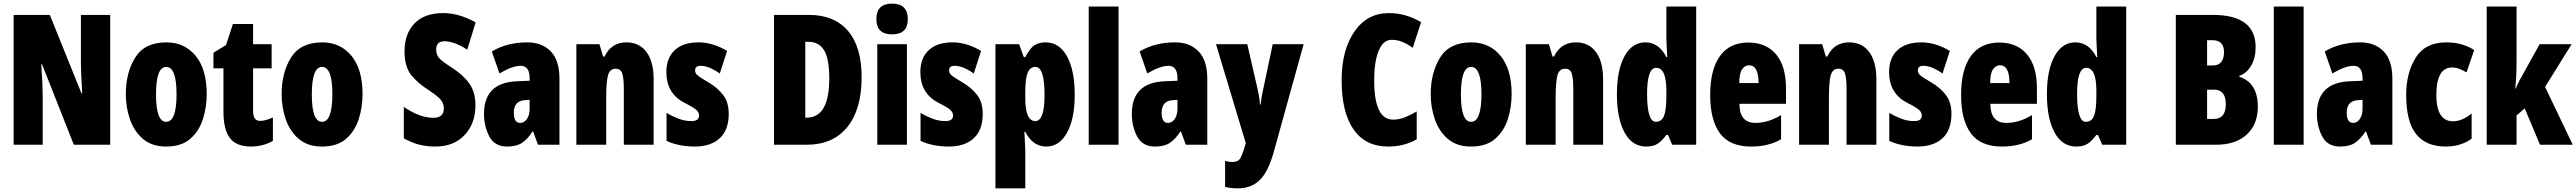

<svg xmlns="http://www.w3.org/2000/svg" viewBox="-20 -796 14170 1056"><path d="M586 -714H425V-457Q425 -424 427 -381Q429 -338 432 -283H428L254 -714H55V0H215V-261Q215 -292 213 -337.5Q211 -383 207 -443H211L386 0H586Z M895 -563Q776 -563 724 -480Q672 -397 672 -278Q672 -205 695 -139Q718 -73 767 -31.5Q816 10 893 10Q978 10 1026.5 -32.5Q1075 -75 1096 -141Q1117 -207 1117 -278Q1117 -415 1056 -489Q995 -563 895 -563ZM894 -428Q951 -428 951 -278Q951 -126 894 -126Q838 -126 838 -276Q838 -428 894 -428Z M1372 -184V-420H1474V-553H1372V-664H1261L1223 -548L1154 -506V-420H1209V-182Q1209 -85 1244 -37.5Q1279 10 1361 10Q1425 10 1481 -21V-150Q1438 -131 1411 -131Q1372 -131 1372 -184Z M1752 -563Q1633 -563 1581 -480Q1529 -397 1529 -278Q1529 -205 1552 -139Q1575 -73 1624 -31.5Q1673 10 1750 10Q1835 10 1883.5 -32.5Q1932 -75 1953 -141Q1974 -207 1974 -278Q1974 -415 1913 -489Q1852 -563 1752 -563ZM1751 -428Q1808 -428 1808 -278Q1808 -126 1751 -126Q1695 -126 1695 -276Q1695 -428 1751 -428Z M2468 -422Q2409 -460 2394 -478Q2379 -496 2379 -524Q2379 -569 2425 -569Q2478 -569 2550 -523L2596 -673Q2504 -724 2418 -724Q2314 -724 2259.5 -667Q2205 -610 2205 -515Q2205 -429 2241 -384Q2277 -339 2338 -300Q2394 -263 2407.5 -243Q2421 -223 2421 -200Q2421 -148 2364 -148Q2288 -148 2201 -208V-35Q2246 -10 2287.5 0Q2329 10 2375 10Q2476 10 2535.5 -53.5Q2595 -117 2595 -217Q2595 -288 2562.5 -335Q2530 -382 2468 -422Z M2893 -198Q2893 -163 2878 -141.5Q2863 -120 2841 -120Q2806 -120 2806 -176Q2806 -240 2865 -245L2893 -247ZM2685 -513 2727 -392Q2798 -434 2843 -434Q2893 -434 2893 -366V-352L2823 -349Q2642 -342 2642 -169Q2642 -102 2671 -46Q2700 10 2770 10Q2821 10 2851.5 -10.5Q2882 -31 2909 -73H2912L2939 0H3057V-363Q3057 -464 3009 -513.5Q2961 -563 2881 -563Q2768 -563 2685 -513Z M3305 -485H3297L3277 -553H3150V0H3314V-253Q3314 -346 3324 -382Q3334 -418 3366 -418Q3395 -418 3403 -390Q3411 -362 3411 -308V0H3575V-360Q3575 -457 3535.5 -510Q3496 -563 3426 -563Q3342 -563 3305 -485Z M3878 -342Q3825 -373 3814 -384Q3803 -395 3803 -408Q3803 -434 3832 -434Q3860 -434 3887.5 -421.5Q3915 -409 3939 -392L3979 -516Q3900 -563 3822 -563Q3737 -563 3691 -520Q3645 -477 3645 -400Q3645 -282 3744 -231Q3801 -202 3813 -188.5Q3825 -175 3825 -161Q3825 -130 3783 -130Q3746 -130 3711 -143.5Q3676 -157 3646 -175V-21Q3684 -4 3723 3Q3762 10 3801 10Q3889 10 3938.5 -35.5Q3988 -81 3988 -170Q3988 -234 3957 -274Q3926 -314 3878 -342Z M4430 -714H4237V0H4418Q4561 0 4640 -97Q4719 -194 4719 -372Q4719 -538 4644 -626Q4569 -714 4430 -714ZM4417 -149H4409V-566H4427Q4484 -566 4512.5 -519.5Q4541 -473 4541 -365Q4541 -149 4417 -149Z M4800 -691Q4800 -607 4886 -607Q4973 -607 4973 -691Q4973 -776 4886 -776Q4800 -776 4800 -691ZM4805 -553V0H4968V-553Z M5275 -342Q5222 -373 5211 -384Q5200 -395 5200 -408Q5200 -434 5229 -434Q5257 -434 5284.5 -421.5Q5312 -409 5336 -392L5376 -516Q5297 -563 5219 -563Q5134 -563 5088 -520Q5042 -477 5042 -400Q5042 -282 5141 -231Q5198 -202 5210 -188.5Q5222 -175 5222 -161Q5222 -130 5180 -130Q5143 -130 5108 -143.5Q5073 -157 5043 -175V-21Q5081 -4 5120 3Q5159 10 5198 10Q5286 10 5335.5 -35.5Q5385 -81 5385 -170Q5385 -234 5354 -274Q5323 -314 5275 -342Z M5725 -273Q5725 -130 5674 -130Q5619 -130 5619 -256V-288Q5619 -363 5632 -395.5Q5645 -428 5675 -428Q5725 -428 5725 -273ZM5619 -482H5611L5585 -553H5455V240H5619V35Q5619 20 5617.5 -6.5Q5616 -33 5614 -71H5619Q5660 10 5735 10Q5806 10 5848.5 -66Q5891 -142 5891 -275Q5891 -409 5848.5 -486Q5806 -563 5731 -563Q5695 -563 5670.5 -548Q5646 -533 5619 -482Z M6132 -760H5968V0H6132Z M6456 -198Q6456 -163 6441 -141.5Q6426 -120 6404 -120Q6369 -120 6369 -176Q6369 -240 6428 -245L6456 -247ZM6248 -513 6290 -392Q6361 -434 6406 -434Q6456 -434 6456 -366V-352L6386 -349Q6205 -342 6205 -169Q6205 -102 6234 -46Q6263 10 6333 10Q6384 10 6414.5 -10.5Q6445 -31 6472 -73H6475L6502 0H6620V-363Q6620 -464 6572 -513.5Q6524 -563 6444 -563Q6331 -563 6248 -513Z M6832 -8 6829 1Q6811 62 6799 78.5Q6787 95 6757 95Q6738 95 6718 89V232Q6752 240 6788 240Q6862 240 6909 194Q6956 148 6987 35L7150 -553H6980L6929 -312Q6922 -281 6918.5 -259Q6915 -237 6914 -221H6910Q6908 -257 6895 -314L6840 -553H6668Z M7750 -533 7796 -674Q7712 -724 7619 -724Q7499 -724 7429 -622Q7359 -520 7359 -355Q7359 -178 7424.5 -84Q7490 10 7615 10Q7703 10 7772 -30V-183Q7739 -164 7707.5 -151Q7676 -138 7642 -138Q7538 -138 7538 -354Q7538 -458 7563 -517.5Q7588 -577 7634 -577Q7666 -577 7694.5 -565Q7723 -553 7750 -533Z M8072 -563Q7953 -563 7901 -480Q7849 -397 7849 -278Q7849 -205 7872 -139Q7895 -73 7944 -31.5Q7993 10 8070 10Q8155 10 8203.5 -32.5Q8252 -75 8273 -141Q8294 -207 8294 -278Q8294 -415 8233 -489Q8172 -563 8072 -563ZM8071 -428Q8128 -428 8128 -278Q8128 -126 8071 -126Q8015 -126 8015 -276Q8015 -428 8071 -428Z M8527 -485H8519L8499 -553H8372V0H8536V-253Q8536 -346 8546 -382Q8556 -418 8588 -418Q8617 -418 8625 -390Q8633 -362 8633 -308V0H8797V-360Q8797 -457 8757.5 -510Q8718 -563 8648 -563Q8564 -563 8527 -485Z M9039 -280Q9039 -423 9089 -423Q9145 -423 9145 -297V-265Q9145 -191 9132 -158.5Q9119 -126 9087 -126Q9039 -126 9039 -280ZM9145 -54H9154L9177 0H9309V-760H9145V-588Q9145 -573 9146.5 -546.5Q9148 -520 9150 -482H9145Q9104 -563 9029 -563Q8957 -563 8915 -487Q8873 -411 8873 -278Q8873 -145 8915 -67.5Q8957 10 9034 10Q9072 10 9095.5 -4.5Q9119 -19 9145 -54Z M9386 -274Q9386 -136 9439.5 -63Q9493 10 9611 10Q9707 10 9776 -30V-163Q9705 -120 9635 -120Q9547 -120 9547 -225H9803V-310Q9803 -432 9748.5 -497Q9694 -562 9596 -562Q9493 -562 9439.5 -487.5Q9386 -413 9386 -274ZM9652 -339H9546Q9546 -393 9561.5 -415Q9577 -437 9600 -437Q9652 -437 9652 -339Z M10030 -485H10022L10002 -553H9875V0H10039V-253Q10039 -346 10049 -382Q10059 -418 10091 -418Q10120 -418 10128 -390Q10136 -362 10136 -308V0H10300V-360Q10300 -457 10260.5 -510Q10221 -563 10151 -563Q10067 -563 10030 -485Z M10603 -342Q10550 -373 10539 -384Q10528 -395 10528 -408Q10528 -434 10557 -434Q10585 -434 10612.5 -421.5Q10640 -409 10664 -392L10704 -516Q10625 -563 10547 -563Q10462 -563 10416 -520Q10370 -477 10370 -400Q10370 -282 10469 -231Q10526 -202 10538 -188.5Q10550 -175 10550 -161Q10550 -130 10508 -130Q10471 -130 10436 -143.5Q10401 -157 10371 -175V-21Q10409 -4 10448 3Q10487 10 10526 10Q10614 10 10663.5 -35.5Q10713 -81 10713 -170Q10713 -234 10682 -274Q10651 -314 10603 -342Z M10766 -274Q10766 -136 10819.5 -63Q10873 10 10991 10Q11087 10 11156 -30V-163Q11085 -120 11015 -120Q10927 -120 10927 -225H11183V-310Q11183 -432 11128.5 -497Q11074 -562 10976 -562Q10873 -562 10819.5 -487.5Q10766 -413 10766 -274ZM11032 -339H10926Q10926 -393 10941.5 -415Q10957 -437 10980 -437Q11032 -437 11032 -339Z M11404 -280Q11404 -423 11454 -423Q11510 -423 11510 -297V-265Q11510 -191 11497 -158.5Q11484 -126 11452 -126Q11404 -126 11404 -280ZM11510 -54H11519L11542 0H11674V-760H11510V-588Q11510 -573 11511.5 -546.5Q11513 -520 11515 -482H11510Q11469 -563 11394 -563Q11322 -563 11280 -487Q11238 -411 11238 -278Q11238 -145 11280 -67.5Q11322 10 11399 10Q11437 10 11460.5 -4.5Q11484 -19 11510 -54Z M11947 0H12170Q12276 0 12337 -56Q12398 -112 12398 -209Q12398 -341 12296 -374V-379Q12336 -392 12361 -434.5Q12386 -477 12386 -536Q12386 -714 12151 -714H11947ZM12119 -575H12148Q12212 -575 12212 -510Q12212 -436 12151 -436H12119ZM12156 -303Q12222 -303 12222 -223Q12222 -142 12157 -142H12119V-303Z M12650 -760H12486V0H12650Z M12974 -198Q12974 -163 12959 -141.5Q12944 -120 12922 -120Q12887 -120 12887 -176Q12887 -240 12946 -245L12974 -247ZM12766 -513 12808 -392Q12879 -434 12924 -434Q12974 -434 12974 -366V-352L12904 -349Q12723 -342 12723 -169Q12723 -102 12752 -46Q12781 10 12851 10Q12902 10 12932.5 -10.5Q12963 -31 12990 -73H12993L13020 0H13138V-363Q13138 -464 13090 -513.5Q13042 -563 12962 -563Q12849 -563 12766 -513Z M13574 -33V-172Q13523 -129 13471 -129Q13380 -129 13380 -274Q13380 -425 13467 -425Q13487 -425 13508 -416.5Q13529 -408 13546 -398L13588 -521Q13522 -563 13435 -563Q13319 -563 13266.5 -479Q13214 -395 13214 -274Q13214 -127 13268.5 -58.5Q13323 10 13432 10Q13514 10 13574 -33Z M13657 -760V0H13821V-161L13866 -200L13950 0H14130L13978 -318L14124 -553H13948L13858 -391Q13849 -375 13837.5 -354Q13826 -333 13817 -309H13814Q13821 -377 13821 -459V-760Z"/></svg>

Font: Noto Sans Display Condensed Black
Style: Regular
Weight: 900
Width: 3
Designer: Monotype Design team
Foundry: Monotype Imaging Inc.
Version: 1.000